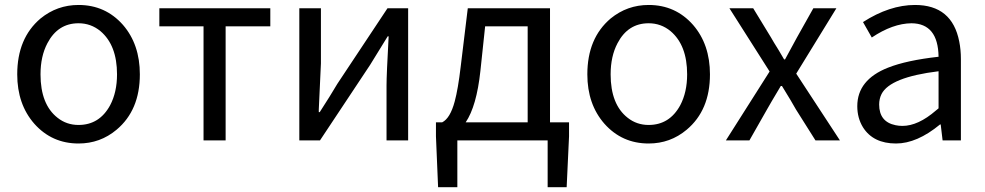

<svg xmlns="http://www.w3.org/2000/svg" viewBox="-20 -577 4049 789"><path d="M302.7 12.7Q193.4 12.7 121.1 -68.4Q50.8 -148.4 50.8 -271.5Q50.8 -419.9 146.5 -501Q214.8 -556.6 302.7 -556.6Q413.1 -556.6 485.4 -474.6Q554.7 -394.5 554.7 -271.5Q554.7 -124 459 -43.9Q391.6 12.7 302.7 12.7ZM302.7 -63.5Q388.7 -63.5 432.6 -144.5Q460.9 -198.2 460.9 -271.5Q460.9 -391.6 392.6 -449.2Q353.5 -481.4 302.7 -481.4Q217.8 -481.4 174.8 -399.4Q146.5 -345.7 146.5 -271.5Q146.5 -147.5 216.8 -92.8Q253.9 -63.5 302.7 -63.5Z M816.4 0V-468.8H634.8V-543H1090.8V-468.8H907.2V0Z M1210 0V-543H1298.8V-316.4Q1298.8 -310.5 1290 -127Q1290 -121.1 1290 -116.2H1293.9Q1336.9 -182.6 1366.2 -232.4L1572.3 -543H1657.2V0H1568.4V-226.6Q1568.4 -268.6 1577.1 -427.7H1573.2Q1521.5 -344.7 1501 -310.5L1294.9 0Z M1973.6 -468.8 1954.1 -285.2Q1938.5 -140.6 1893.6 -74.2H2148.4V-468.8ZM2240.2 -74.2H2318.4V-16.6L2308.6 192.4H2230.5V0H1859.4V192.4H1780.3L1771.5 -16.6V-74.2H1796.9Q1830.1 -90.8 1848.6 -160.2Q1862.3 -210.9 1873 -301.8L1902.3 -543H2240.2Z M2645.5 12.7Q2536.1 12.7 2463.9 -68.4Q2393.6 -148.4 2393.6 -271.5Q2393.6 -419.9 2489.3 -501Q2557.6 -556.6 2645.5 -556.6Q2755.9 -556.6 2828.1 -474.6Q2897.5 -394.5 2897.5 -271.5Q2897.5 -124 2801.8 -43.9Q2734.4 12.7 2645.5 12.7ZM2645.5 -63.5Q2731.4 -63.5 2775.4 -144.5Q2803.7 -198.2 2803.7 -271.5Q2803.7 -391.6 2735.4 -449.2Q2696.3 -481.4 2645.5 -481.4Q2560.5 -481.4 2517.6 -399.4Q2489.3 -345.7 2489.3 -271.5Q2489.3 -147.5 2559.6 -92.8Q2596.7 -63.5 2645.5 -63.5Z M2962.9 0 3142.6 -283.2 2977.5 -543H3075.2L3148.4 -422.9Q3158.2 -405.3 3179.7 -371.1Q3195.3 -345.7 3202.1 -333H3206.1Q3248 -410.2 3254.9 -422.9L3322.3 -543H3417L3252 -274.4L3431.6 0H3331.1L3251 -127Q3234.4 -157.2 3193.4 -223.6H3188.5Q3143.6 -148.4 3131.8 -127L3059.6 0Z M3662.1 12.7Q3568.4 12.7 3526.4 -53.7Q3502.9 -91.8 3502.9 -140.6Q3502.9 -249 3628.9 -298.8Q3705.1 -329.1 3836.9 -343.8Q3835 -480.5 3725.6 -481.4Q3648.4 -480.5 3562.5 -422.9L3526.4 -486.3Q3635.7 -556.6 3740.2 -556.6Q3892.6 -556.6 3921.9 -406.2Q3928.7 -373 3928.7 -334V0H3853.5L3845.7 -65.4H3842.8Q3748 12.7 3662.1 12.7ZM3688.5 -59.6Q3752.9 -59.6 3826.2 -123Q3832 -127.9 3836.9 -131.8V-284.2Q3637.7 -259.8 3602.5 -190.4Q3592.8 -170.9 3592.8 -147.5Q3592.8 -76.2 3660.2 -62.5Q3673.8 -59.6 3688.5 -59.6Z"/></svg>

Font: Taipei Sans TC Beta
Style: Regular
Weight: 400
Designer: JT Foundry
Foundry: JT Foundry
Version: Version 1.000